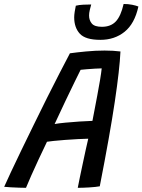

<svg xmlns="http://www.w3.org/2000/svg" viewBox="-58 -914 698 942"><path d="M69.5 7.5Q57 7.5 36.2 6.8Q15.5 6 -4.8 5Q-25 4 -37.5 2.5Q-26 -23.5 -4 -70.5Q18 -117.5 46.8 -177Q75.5 -236.5 107.8 -302.2Q140 -368 172.2 -432.8Q204.5 -497.5 233.8 -554.2Q263 -611 285 -652.5Q317 -657 363.5 -661.5Q410 -666 455 -666Q497 -666 533 -661.5Q529 -574 505.2 -414.8Q481.5 -255.5 431.5 0Q413 3.5 380.5 5.5Q348 7.5 323.5 7.5Q327 -10.5 333.5 -42.5Q340 -74.5 348 -111.2Q356 -148 363 -181Q370 -214 375 -233.5Q355 -233 324 -231.5Q293 -230 261 -227.5Q229 -225 204.5 -222.5Q180 -220 172.5 -218.5Q151.5 -175.5 131.5 -132.2Q111.5 -89 95.2 -52.5Q79 -16 69.5 7.5ZM210 -305.5Q229 -309 262.5 -312.2Q296 -315.5 332 -317.8Q368 -320 395.5 -321Q398.5 -336.5 405 -370.5Q411.5 -404.5 419.2 -445.2Q427 -486 433 -522.2Q439 -558.5 441 -578.5Q429.5 -578.5 408 -577.2Q386.5 -576 366.2 -574.2Q346 -572.5 337.5 -571.5Q329 -554.5 309.2 -514.2Q289.5 -474 263.5 -419.5Q237.5 -365 210 -305.5ZM621 -882Q602.5 -797.5 553.2 -758Q504 -718.5 434.5 -718.5Q361 -718.5 333.5 -748.8Q306 -779 306 -829Q306 -840 308.5 -856.5Q311 -873 314 -886Q329.5 -890 351.2 -891Q373 -892 389.5 -892Q386 -880 382.5 -865Q379 -850 379 -838Q379 -814.5 392.5 -798.5Q406 -782.5 442 -782.5Q485.5 -782.5 510.2 -808.8Q535 -835 548.5 -894.5Q571 -894.5 590.8 -890.5Q610.5 -886.5 621 -882Z"/></svg>

Font: Grandstander
Style: Italic
Weight: 400
Italic angle: -15°
Designer: Tyler Finck
Foundry: Etcetera Type Co
Version: Version 1.200; ttfautohint (v1.8.3)